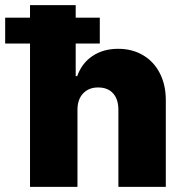

<svg xmlns="http://www.w3.org/2000/svg" viewBox="-67 -727 712 747"><path d="M234.4 0H49.8V-557.6H-46.9V-658.2H49.8V-707H227.5V-658.2H321.3V-557.6H227.5V-430.7H233.4Q251 -481 292.7 -509Q334.5 -537.1 392.6 -537.1Q447.8 -537.1 490 -512Q532.2 -486.8 555.2 -441.4Q578.1 -396 578.1 -337.9V0H393.6V-299.8Q393.6 -340.8 373 -363.8Q352.5 -386.7 314.5 -386.7Q278.3 -386.7 256.3 -363.5Q234.4 -340.3 234.4 -299.8Z"/></svg>

Font: Pretendard Std Black
Style: Regular
Weight: 900
Designer: Base glyphs from Inter by Rasmus Andersson; Hangeul glyphs from Noto Sans CJK(Source Han Sans) by Jang Soo-young and Kan
Foundry: Kil Hyung-jin
Version: Version 1.309